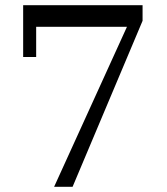

<svg xmlns="http://www.w3.org/2000/svg" viewBox="-20 -718 640 738"><path d="M468 -615H119V-499H69V-698H528V-638L259 0H188Z"/></svg>

Font: IBM Plex Serif
Style: Regular
Weight: 400
Designer: Mike Abbink, Paul van der Laan, Pieter van Rosmalen
Foundry: Bold Monday
Version: Version 2.6